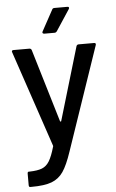

<svg xmlns="http://www.w3.org/2000/svg" viewBox="-60 -747 596 986"><g transform="rotate(-5 238.0 -253.5)"><path d="M48 189V130Q48 120 54 120H60Q100 119 123 110Q146 101 161 76.5Q176 52 190 3Q191 2 190.5 -0.5Q190 -3 190 -3L23 -498L22 -502Q22 -509 31 -509H112Q121 -509 124 -501L237 -124Q238 -122 240 -122Q242 -122 243 -124L355 -501Q358 -509 367 -509H446Q457 -509 454 -498L272 35Q249 104 226 137.5Q203 171 166 185Q129 199 62 199H55Q48 199 48 189ZM188 -591 247 -699Q250 -706 259 -706H326Q332 -706 333.5 -702.5Q335 -699 332 -694L261 -586Q256 -579 249 -579H196Q190 -579 187.5 -582.5Q185 -586 188 -591Z"/></g></svg>

Font: Amber EN Medium
Style: Regular
Weight: 500
Designer: Jeremy Tribby
Foundry: Tribby Type Co.
Version: Version 1.403 November 24, 2021